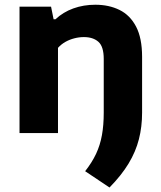

<svg xmlns="http://www.w3.org/2000/svg" viewBox="-20 -576 695 831"><path d="M454 235.5 348.5 165Q378 127.5 395.8 89.8Q413.5 52 421.2 8.8Q429 -34.5 429 -88V-321Q429 -374.5 406 -395Q383 -415.5 343 -415.5Q322.5 -415.5 302 -410.2Q281.5 -405 263.2 -394.8Q245 -384.5 231 -369V0H64.5V-547H201L212 -492.5H220Q253 -523.5 297.2 -539.5Q341.5 -555.5 392.5 -555.5Q451.5 -555.5 497.2 -533Q543 -510.5 569 -460.8Q595 -411 595 -330V-88.5Q595 -27.5 581.2 26.5Q567.5 80.5 536.5 131.8Q505.5 183 454 235.5Z"/></svg>

Font: Encode Sans SemiExpanded
Style: Bold
Weight: 700
Width: 6
Designer: Multiple Designers
Foundry: Impallari Type
Version: Version 3.002